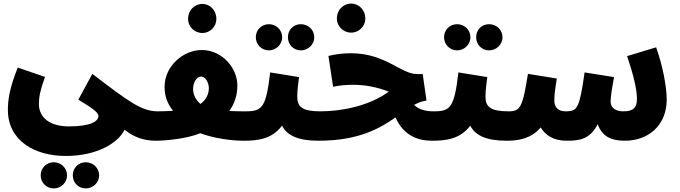

<svg xmlns="http://www.w3.org/2000/svg" viewBox="-20 -780 3791 1071"><path d="M24 -167C24 4 172 90 347 90C521 90 638 18 675 -56C729 -13 785 5 850 5C903 5 939 -34 939 -79C939 -128 909 -159 860 -159C769 -159 697 -214 495 -368L417 -224C505 -171 529 -151 529 -133C529 -104 488 -75 363 -75C264 -75 197 -120 197 -200C197 -237 203 -273 231 -351L79 -403C32 -286 24 -220 24 -167ZM458 271C499 271 533 239 533 198C533 157 499 125 458 125C417 125 386 157 386 198C386 239 417 271 458 271ZM280 271C320 271 354 239 354 198C354 157 320 125 280 125C239 125 207 157 207 198C207 239 239 271 280 271Z M1109 -596C1153 -596 1187 -632 1187 -675C1187 -721 1153 -758 1109 -758C1063 -758 1029 -721 1029 -675C1029 -632 1063 -596 1109 -596ZM850 5C902 5 1024 -6 1097 -37C1164 -11 1263 5 1340 5C1395 5 1429 -30 1429 -79C1429 -122 1403 -159 1350 -159C1324 -159 1292 -159 1259 -161C1286 -198 1304 -245 1304 -303C1304 -403 1217 -501 1106 -501C1002 -501 898 -412 898 -295C898 -243 914 -202 945 -162C912 -160 881 -159 860 -159ZM1057 -283C1057 -326 1081 -353 1102 -353C1124 -353 1145 -322 1145 -288C1145 -257 1131 -224 1098 -200C1067 -227 1057 -258 1057 -283Z M1658 -499C1699 -499 1733 -532 1733 -572C1733 -614 1699 -645 1658 -645C1617 -645 1586 -614 1586 -572C1586 -532 1617 -499 1658 -499ZM1480 -499C1520 -499 1554 -532 1554 -572C1554 -614 1520 -645 1480 -645C1439 -645 1407 -614 1407 -572C1407 -532 1439 -499 1480 -499ZM1340 5C1412 5 1496 -2 1553 -79C1583 -22 1646 5 1757 5C1814 5 1847 -28 1847 -79C1847 -122 1821 -159 1767 -159C1666 -159 1638 -184 1638 -241C1638 -279 1645 -322 1648 -350L1487 -376C1464 -180 1443 -159 1350 -159Z M1939 -598C1983 -598 2018 -634 2018 -677C2018 -723 1983 -760 1939 -760C1894 -760 1859 -723 1859 -677C1859 -634 1894 -598 1939 -598ZM1757 5C1979 5 2098 -63 2186 -125C2230 -27 2306 5 2390 5C2446 5 2479 -28 2479 -79C2479 -122 2453 -159 2400 -159C2357 -159 2318 -167 2290 -195C2312 -207 2335 -216 2359 -219L2338 -367H2305C2217 -367 2129 -483 1938 -483C1894 -483 1852 -478 1812 -468L1838 -296C1874 -304 1915 -307 1948 -307C2021 -307 2082 -294 2149 -269C2043 -191 1891 -159 1767 -159Z M2708 -499C2749 -499 2783 -532 2783 -572C2783 -614 2749 -645 2708 -645C2667 -645 2636 -614 2636 -572C2636 -532 2667 -499 2708 -499ZM2530 -499C2570 -499 2604 -532 2604 -572C2604 -614 2570 -645 2530 -645C2489 -645 2457 -614 2457 -572C2457 -532 2489 -499 2530 -499ZM2390 5C2462 5 2546 -2 2603 -79C2633 -22 2696 5 2807 5C2864 5 2897 -28 2897 -79C2897 -122 2871 -159 2817 -159C2716 -159 2688 -184 2688 -241C2688 -279 2695 -322 2698 -350L2537 -376C2514 -180 2493 -159 2400 -159Z M2807 5C2873 5 2944 -7 2996 -69C3037 -4 3097 5 3145 5C3212 5 3271 -3 3314 -87C3340 -17 3391 5 3466 5C3595 5 3699 -79 3699 -225C3699 -297 3676 -416 3640 -516L3478 -467C3511 -370 3533 -284 3533 -229C3533 -178 3511 -159 3457 -159C3408 -159 3386 -183 3386 -214C3386 -244 3397 -305 3405 -350L3241 -376C3212 -176 3202 -159 3136 -159C3090 -159 3072 -184 3072 -221C3072 -262 3082 -315 3086 -342L2925 -368C2895 -180 2882 -159 2817 -159Z"/></svg>

Font: Noto Sans Arabic UI Cn Bk
Style: Regular
Weight: 900
Width: 3
Designer: Monotype Design Team, Nadine Chahine and Nizar Qandah
Foundry: Monotype Imaging Inc.
Version: Version 2.010